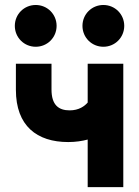

<svg xmlns="http://www.w3.org/2000/svg" viewBox="-20 -770 573 790"><path d="M319.3 -663.6C319.3 -615.7 357.4 -577.6 405.3 -577.6C453.1 -577.6 491.2 -615.7 491.2 -663.6C491.2 -711.4 453.1 -749.5 405.3 -749.5C357.4 -749.5 319.3 -711.4 319.3 -663.6ZM41 -663.6C41 -615.7 79.1 -577.6 127 -577.6C174.8 -577.6 212.9 -615.7 212.9 -663.6C212.9 -711.4 174.8 -749.5 127 -749.5C79.1 -749.5 41 -711.4 41 -663.6ZM260.7 -185.5C292 -185.5 318.4 -189.9 340.8 -195.8V0H487.3V-507.8H340.8V-348.1C328.1 -333.5 305.2 -315.9 266.6 -315.9C221.7 -315.9 191.9 -337.4 191.9 -401.9V-507.8H45.4V-400.4C45.4 -252 131.8 -185.5 260.7 -185.5Z"/></svg>

Font: Giphurs ExtraBold
Style: Regular
Weight: 800
Version: Version 1.000